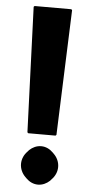

<svg xmlns="http://www.w3.org/2000/svg" viewBox="-57 -861 422 896"><g transform="rotate(5 154.0 -412.5)"><path d="M86 -237 90 -233H218L222 -237L244 -823L240 -827H68L64 -823ZM69 -88C69 -65 79 -44 94 -29L101 -22C115 -8 134 2 156 2C177 2 196 -7 211 -21L218 -29C233 -44 243 -65 243 -88C243 -111 233 -132 218 -147L211 -154C197 -168 178 -178 156 -178C135 -178 116 -169 101 -155L94 -147C79 -132 69 -111 69 -88Z"/></g></svg>

Font: Hussar Woodtype
Style: Bd
Weight: 900
Foundry: Cannot Into Space Fonts
Version: Version 1.07